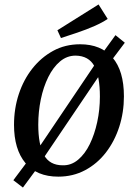

<svg xmlns="http://www.w3.org/2000/svg" viewBox="-20 -782 602 863"><path d="M83 61 40 28 103 -56 120 -67 426 -521 436 -537 499 -624 541 -590 480 -509 463 -497 157 -44 148 -27ZM242 12Q145 12 94 -49.5Q43 -111 43 -221Q43 -294 64.5 -359Q86 -424 125.5 -474Q165 -524 219 -553.5Q273 -583 340 -583Q434 -583 485.5 -523.5Q537 -464 537 -349Q537 -277 516 -212Q495 -147 456 -96.5Q417 -46 362.5 -17Q308 12 242 12ZM262 -39Q300 -38 331 -64Q362 -90 383.5 -134Q405 -178 417 -233.5Q429 -289 429 -348Q429 -439 404 -485Q379 -531 320 -532Q281 -532 250 -506Q219 -480 197 -435.5Q175 -391 163.5 -335.5Q152 -280 152 -222Q152 -132 177.5 -85.5Q203 -39 262 -39ZM254 -611 238 -646 423 -762 464 -697Q441 -681 404.5 -665Q368 -649 328 -635.5Q288 -622 254 -611Z"/></svg>

Font: Rasa Medium
Style: Italic
Weight: 500
Italic angle: -7.10001°
Designer: Anna Giedrys (Yrsa+Rasa design), David Brezina (Yrsa art-direction, Rasa art-direction, design)
Foundry: Rosetta Type Foundry
Version: Version 2.004